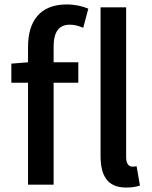

<svg xmlns="http://www.w3.org/2000/svg" viewBox="-20 -830 683 863"><path d="M106 -550 31 -544V-458H106V0H221V-458H332V-550H221V-620C221 -687 245 -719 294 -719C313 -719 334 -714 354 -705L377 -791C352 -802 317 -810 280 -810C157 -810 106 -732 106 -619ZM594 -83C584 -81 580 -81 574 -81C561 -81 547 -92 547 -123V-797H432V-129C432 -40 463 13 547 13C575 13 594 9 609 4Z"/></svg>

Font: Noto Sans CJK KR Medium
Style: Regular
Weight: 500
Designer: Ryoko NISHIZUKA (kana & ideographs); Paul D. Hunt (Latin, Greek & Cyrillic); Wenlong ZHANG (bopomofo); Sandoll Communica
Foundry: Adobe Systems Incorporated
Version: Version 1.004;PS 1.004;hotconv 1.0.82;makeotf.lib2.5.63406